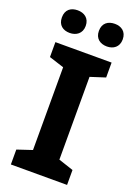

<svg xmlns="http://www.w3.org/2000/svg" viewBox="-171 -986 743 1053"><g transform="rotate(20 200.5 -460.0)"><path d="M23 -854C23 -809 53 -788 92 -788C129 -788 162 -809 162 -854C162 -900 129 -920 92 -920C53 -920 23 -900 23 -854ZM239 -854C239 -809 270 -788 309 -788C346 -788 378 -809 378 -854C378 -900 346 -920 309 -920C270 -920 239 -900 239 -854ZM364 0V-87L277 -116V-599L364 -627V-714H36V-627L123 -599V-116L36 -87V0Z"/></g></svg>

Font: Noto Sans Canadian Aboriginal
Style: Bold
Weight: 700
Designer: Monotype Design Team, Typotheque's Kevin King
Foundry: Monotype Imaging Inc.
Version: Version 2.004